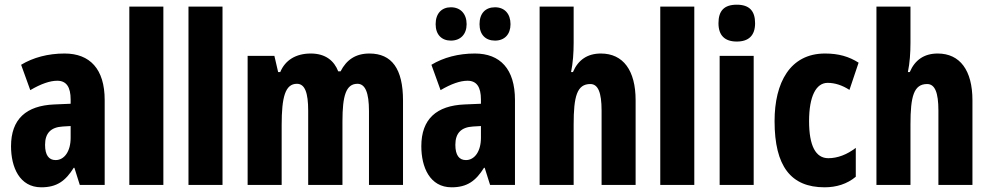

<svg xmlns="http://www.w3.org/2000/svg" viewBox="-20 -788 4215 818"><path d="M255 -560C185 -560 121 -543 70 -512L109 -404C155 -431 193 -444 224 -444C263 -444 281 -417 281 -364V-346L211 -343C92 -338 27 -281 27 -165C27 -76 63 10 156 10C222 10 259 -17 294 -73H297L320 0H426V-362C426 -494 363 -560 255 -560ZM247 -249 281 -251V-201C281 -143 254 -106 217 -106C188 -106 172 -127 172 -171C172 -221 197 -246 247 -249Z M676 0V-760H531V0Z M928 0V-760H783V0Z M1554 -560C1495 -560 1456 -533 1431 -484H1421C1404 -528 1368 -560 1304 -560C1241 -560 1195 -532 1174 -481H1165L1149 -550H1035V0H1180V-255C1180 -374 1195 -431 1245 -431C1279 -431 1293 -393 1293 -316V0H1439V-271C1439 -380 1454 -431 1503 -431C1536 -431 1552 -393 1552 -315V0H1697V-360C1697 -495 1649 -560 1554 -560Z M1836 -685C1836 -640 1862 -615 1901 -615C1942 -615 1968 -642 1968 -685C1968 -729 1942 -757 1901 -757C1862 -757 1836 -731 1836 -685ZM2023 -685C2023 -641 2048 -615 2089 -615C2130 -615 2155 -642 2155 -685C2155 -729 2130 -757 2089 -757C2048 -757 2023 -731 2023 -685ZM2003 -560C1933 -560 1869 -543 1818 -512L1857 -404C1903 -431 1941 -444 1972 -444C2011 -444 2029 -417 2029 -364V-346L1959 -343C1840 -338 1775 -281 1775 -165C1775 -76 1811 10 1904 10C1970 10 2007 -17 2042 -73H2045L2068 0H2174V-362C2174 -494 2111 -560 2003 -560ZM1995 -249 2029 -251V-201C2029 -143 2002 -106 1965 -106C1936 -106 1920 -127 1920 -171C1920 -221 1945 -246 1995 -249Z M2424 -605V-760H2279V0H2424V-258C2424 -377 2438 -430 2495 -430C2528 -430 2543 -394 2543 -317V0H2688V-361C2688 -488 2635 -560 2540 -560C2483 -560 2443 -533 2421 -481H2413C2421 -520 2424 -563 2424 -605Z M2938 0V-760H2793V0Z M3119 -768C3065 -768 3041 -742 3041 -689C3041 -637 3068 -611 3119 -611C3170 -611 3197 -637 3197 -689C3197 -741 3173 -768 3119 -768ZM3191 -550H3046V0H3191Z M3493 10C3543 10 3589 -4 3626 -35V-158C3588 -129 3548 -114 3509 -114C3455 -114 3427 -167 3427 -272C3427 -378 3457 -435 3506 -435C3537 -435 3568 -425 3599 -405L3638 -521C3597 -547 3553 -560 3495 -560C3346 -560 3280 -436 3280 -272C3280 -79 3350 10 3493 10Z M3859 -605V-760H3714V0H3859V-258C3859 -377 3873 -430 3930 -430C3963 -430 3978 -394 3978 -317V0H4123V-361C4123 -488 4070 -560 3975 -560C3918 -560 3878 -533 3856 -481H3848C3856 -520 3859 -563 3859 -605Z"/></svg>

Font: Noto Sans Arabic UI XCn XBd
Style: Regular
Weight: 800
Width: 2
Designer: Monotype Design Team, Nadine Chahine and Nizar Qandah
Foundry: Monotype Imaging Inc.
Version: Version 2.010